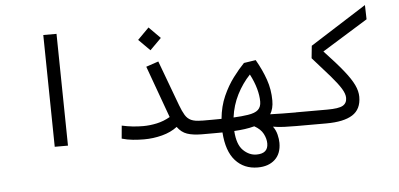

<svg xmlns="http://www.w3.org/2000/svg" viewBox="-58 -827 2460 1185"><g transform="rotate(-5 1172.0 -234.5)"><path d="M255.9 0 245.6 -693.4H327.6L337.9 0Z M809.6 2.4Q775.9 2.4 740.5 -1Q705.1 -4.4 671.9 -14.2L679.2 -94.2Q744.1 -79.6 811 -79.6Q853 -79.6 896.5 -89.1Q939.9 -98.6 978.5 -121.1L861.8 -442.9L938.5 -468.8L1042.5 -189Q1057.1 -149.9 1071.5 -126.2Q1085.9 -102.5 1108.9 -92.3Q1131.8 -82 1171.9 -82Q1190.4 -82 1198.2 -74.7Q1206.1 -67.4 1206.1 -43.9Q1206.1 -16.1 1194.8 -6.8Q1183.6 2.4 1166 2.4Q1111.3 2 1076.2 -10Q1041 -22 1016.1 -56.6Q976.6 -26.4 921.6 -12Q866.7 2.4 809.6 2.4ZM896.5 -542 826.2 -612.3 896.5 -683.1 966.8 -612.3Z M1493.7 236.3Q1408.7 236.3 1355.7 177.7Q1302.7 119.1 1294.9 2Q1271 2.4 1243.7 2.4Q1216.3 2.4 1185.5 2.4Q1180.7 2.4 1175.8 2.4Q1170.9 2.4 1166 2.4Q1150.9 2.4 1144.8 -7.1Q1138.7 -16.6 1138.7 -44.9Q1138.7 -67.9 1147.7 -74.7Q1156.7 -81.5 1171.9 -81.5Q1208.5 -81.5 1239.3 -81.5Q1270 -81.5 1296.4 -82Q1303.7 -159.2 1331.5 -221.7Q1359.4 -284.2 1395.5 -332Q1431.6 -379.9 1464.4 -413.6L1538.1 -424.8Q1575.2 -360.4 1596.9 -298.1Q1618.7 -235.8 1618.7 -167.5Q1618.7 -117.2 1598.1 -84Q1671.4 -81.5 1757.8 -81.5Q1782.2 -81.5 1793.7 -75.9Q1805.2 -70.3 1805.2 -45.9Q1805.2 -14.6 1793.2 -6.1Q1781.2 2.4 1752 2.4Q1714.8 2.4 1677.7 1Q1640.6 -0.5 1608.4 -6.3Q1625.5 16.1 1632.6 44.9Q1639.6 73.7 1639.6 96.7Q1639.6 163.6 1599.9 200Q1560.1 236.3 1493.7 236.3ZM1371.1 -84Q1423.3 -86.4 1460.4 -92.3Q1505.4 -99.1 1524.4 -116.9Q1543.5 -134.8 1543.5 -167.5Q1543.5 -204.6 1531.5 -248Q1519.5 -291.5 1494.6 -339.4Q1446.8 -289.1 1413.8 -224.1Q1380.9 -159.2 1371.1 -84ZM1493.7 -18.6Q1463.9 -10.7 1433.6 -6.6Q1403.3 -2.4 1368.2 -0.5Q1373.5 84 1410.6 120.1Q1447.8 156.2 1492.7 156.2Q1564.5 156.2 1564.5 93.8Q1564.5 64.5 1548.6 33.7Q1532.7 2.9 1493.7 -18.6Z M1752 2.4 1757.8 -82H1951.7Q2022.5 -82 2048.1 -96.7Q2073.7 -111.3 2073.7 -144Q2073.7 -168.9 2053.7 -201.7Q2033.7 -234.4 1991.5 -283.4Q1949.2 -332.5 1882.8 -406.2L1890.6 -482.9L2239.3 -704.6L2241.7 -616.2L1959 -441.4Q2032.2 -363.8 2075.2 -310.3Q2118.2 -256.8 2136.7 -217.8Q2155.3 -178.7 2155.3 -143.6Q2155.3 -66.4 2100.8 -32Q2046.4 2.4 1938 2.4Z"/></g></svg>

Font: Cascadia Mono SemiLight
Style: Regular
Weight: 350
Monospace: yes
Designer: Aaron Bell
Foundry: Saja Typeworks
Version: Version 2404.023; ttfautohint (v1.8.4)